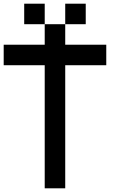

<svg xmlns="http://www.w3.org/2000/svg" viewBox="-20 -1020 707 1040"><path d="M333.3 -777.8H555.6V-666.7H333.3V0H222.2V-666.7H0V-777.8H222.2V-888.9H333.3ZM444.4 -888.9H333.3V-1000H444.4ZM222.2 -888.9H111.1V-1000H222.2Z"/></svg>

Font: Pixeloid Sans
Style: Regular
Weight: 400
Designer: GGBotNet
Foundry: GGBotNet
Version: 0.5